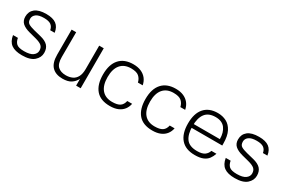

<svg xmlns="http://www.w3.org/2000/svg" viewBox="54 -1292 3047 2083"><g transform="rotate(30 1577.5 -250.5)"><path d="M373 -379Q366 -420 337.5 -440.5Q309 -461 250 -461Q184 -461 153 -437.5Q122 -414 122 -379Q122 -337 148 -321Q174 -305 226 -292L311 -271Q378 -255 409 -222Q440 -189 440 -133Q440 -75 392 -32.5Q344 10 242 10Q154 10 108 -23.5Q62 -57 50 -132H111Q118 -88 144 -64Q170 -40 240 -40Q314 -40 348.5 -65.5Q383 -91 383 -128Q383 -167 359.5 -188Q336 -209 279 -224L194 -246Q129 -263 97 -292.5Q65 -322 65 -373Q65 -437 111 -474Q157 -511 250 -511Q333 -511 376 -479Q419 -447 429 -379Z M917 -500H974V1H917V-84Q895 -41 856 -15.5Q817 10 749 10Q664 10 617.5 -37.5Q571 -85 571 -188V-501H628L627 -191Q627 -106 663 -73Q699 -40 763 -40Q807 -40 842 -56Q877 -72 897 -109Q917 -146 917 -207Z M1343 10Q1225 10 1167 -57.5Q1109 -125 1109 -251Q1109 -377 1169 -444Q1229 -511 1341 -511Q1397 -511 1438.5 -493Q1480 -475 1506 -442Q1532 -409 1541 -363H1481Q1471 -407 1440.5 -433.5Q1410 -460 1342 -460Q1257 -460 1211.5 -406.5Q1166 -353 1166 -251Q1166 -149 1211.5 -95Q1257 -41 1342 -41Q1407 -41 1439 -62.5Q1471 -84 1481 -132H1542Q1534 -90 1509.5 -58Q1485 -26 1443.5 -8Q1402 10 1343 10Z M1875 10Q1757 10 1699 -57.5Q1641 -125 1641 -251Q1641 -377 1701 -444Q1761 -511 1873 -511Q1929 -511 1970.5 -493Q2012 -475 2038 -442Q2064 -409 2073 -363H2013Q2003 -407 1972.5 -433.5Q1942 -460 1874 -460Q1789 -460 1743.5 -406.5Q1698 -353 1698 -251Q1698 -149 1743.5 -95Q1789 -41 1874 -41Q1939 -41 1971 -62.5Q2003 -84 2013 -132H2074Q2066 -90 2041.5 -58Q2017 -26 1975.5 -8Q1934 10 1875 10Z M2193 -276H2558Q2558 -359 2519.5 -410Q2481 -461 2400 -461Q2312 -461 2271 -407Q2230 -353 2230 -251Q2230 -149 2270 -94.5Q2310 -40 2407 -40Q2470 -40 2500.5 -62Q2531 -84 2542 -120H2605Q2593 -82 2571 -52.5Q2549 -23 2510 -6.5Q2471 10 2407 10Q2291 10 2232 -57.5Q2173 -125 2173 -251Q2173 -377 2231.5 -444Q2290 -511 2400 -511Q2459 -511 2507.5 -486Q2556 -461 2585.5 -404Q2615 -347 2615 -251V-229H2192Z M3038 -379Q3031 -420 3002.5 -440.5Q2974 -461 2915 -461Q2849 -461 2818 -437.5Q2787 -414 2787 -379Q2787 -337 2813 -321Q2839 -305 2891 -292L2976 -271Q3043 -255 3074 -222Q3105 -189 3105 -133Q3105 -75 3057 -32.5Q3009 10 2907 10Q2819 10 2773 -23.5Q2727 -57 2715 -132H2776Q2783 -88 2809 -64Q2835 -40 2905 -40Q2979 -40 3013.5 -65.5Q3048 -91 3048 -128Q3048 -167 3024.5 -188Q3001 -209 2944 -224L2859 -246Q2794 -263 2762 -292.5Q2730 -322 2730 -373Q2730 -437 2776 -474Q2822 -511 2915 -511Q2998 -511 3041 -479Q3084 -447 3094 -379Z"/></g></svg>

Font: Asta Sans Light
Style: Regular
Weight: 300
Designer: 42dot
Version: Version 1.000